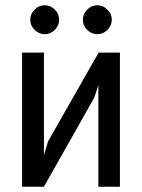

<svg xmlns="http://www.w3.org/2000/svg" viewBox="-20 -726 540 730"><path d="M147 -136 163 -189 355 -526H436V-16H354V-402L338 -354L147 -16H64V-526H147ZM150 -706Q172 -706 188.5 -689.5Q205 -673 205 -651Q205 -629 188.5 -612.5Q172 -596 150 -596Q128 -596 111.5 -612.5Q95 -629 95 -651Q95 -673 111.5 -689.5Q128 -706 150 -706ZM350 -706Q372 -706 388.5 -689.5Q405 -673 405 -651Q405 -629 388.5 -612.5Q372 -596 350 -596Q328 -596 311.5 -612.5Q295 -629 295 -651Q295 -673 311.5 -689.5Q328 -706 350 -706Z"/></svg>

Font: D2Coding ligature
Style: Regular
Weight: 400
Monospace: yes
Designer: Yong-Rak Park; Jeong-Hwan Yoon; Sang-Min Lee;
Foundry: NHN Corporation
Version: Version 1.3.2; Build 20180524